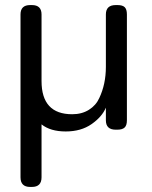

<svg xmlns="http://www.w3.org/2000/svg" viewBox="-20 -512 599 758"><path d="M61 188V-455Q61 -492 99 -492H106Q144 -492 144 -455V-192Q144 -61 265 -61Q303 -61 331 -78.5Q359 -96 372 -125Q398 -180 398 -248V-455Q398 -492 437 -492H444Q464 -492 472.5 -483.5Q481 -475 481 -455V-37Q481 -17 472 -8.5Q463 0 443 0H437Q398 0 398 -37V-87Q383 -51 341.5 -22Q300 7 239.5 7Q179 7 144 -21V188Q144 226 106 226H99Q61 226 61 188Z"/></svg>

Font: Merge One
Style: Regular
Weight: 400
Designer: Kosal Sen
Foundry: Philatype
Version: Version 1.001